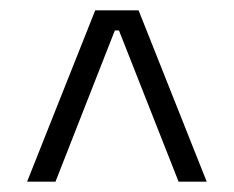

<svg xmlns="http://www.w3.org/2000/svg" viewBox="-20 -659 453 372"><path d="M164.5 -639H248.5L380.5 -307H326L210.5 -600H202.5L87.5 -307H32.5Z"/></svg>

Font: Anek Gujarati Medium Light
Style: Regular
Weight: 300
Version: Version 1.003